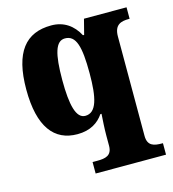

<svg xmlns="http://www.w3.org/2000/svg" viewBox="-113 -639 858 954"><g transform="rotate(-15 316.0 -162.0)"><path d="M261 222H623V163H619C578 163 544 157 544 104V-407C544 -468 579 -477 619 -477H623V-536H404L384 -458H378C349 -513 302 -546 238 -546C106 -546 36 -462 36 -270C36 -77 106 10 225 10C293 10 334 -19 360 -57H366C364 -27 361 17 361 54V106C361 157 326 163 286 163H261ZM286 -68C239 -68 221 -140 221 -269C221 -404 239 -466 287 -466C344 -466 361 -405 361 -267C361 -141 344 -68 286 -68Z"/></g></svg>

Font: Noto Serif Sinhala SemiCondensed Black
Style: Regular
Weight: 900
Width: 4
Designer: Jelle Bosma - Monotype Design Team
Foundry: Monotype Imaging Inc.
Version: Version 2.007